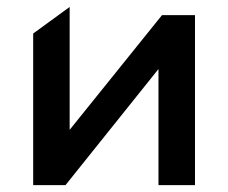

<svg xmlns="http://www.w3.org/2000/svg" viewBox="-20 -539 664 559"><path d="M76.6 0V-441.4L182.8 -518.8V-161L451.7 -495H547.7V0H441.4V-338L170.7 0Z"/></svg>

Font: Geologica-Sharp
Style: Regular
Weight: 100
Designer: Sindre Bremnes, Frode Helland
Foundry: Monokrom Skriftforlag AS
Version: Version 1.010;gftools[0.9.28]